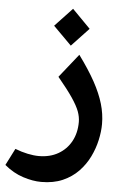

<svg xmlns="http://www.w3.org/2000/svg" viewBox="-145 -706 660 995"><g transform="rotate(5 185.0 -209.0)"><path d="M107.3 245.3Q64 245.3 12.7 228.8Q-38.7 212.3 -84.7 173.7L-40.3 86.3Q-7 99.3 25.2 106Q57.3 112.7 83.3 112.7Q141.3 112.7 184.3 88Q227.3 63.3 251.2 19.7Q275 -24 275 -81Q275 -107.3 264.7 -135.5Q254.3 -163.7 227.2 -204Q200 -244.3 149.3 -305.3L247.3 -428.3Q300.3 -356 332.7 -297Q365 -238 380.3 -185.7Q395.7 -133.3 395.7 -81Q395.7 -41.7 385.8 3Q376 47.7 355 90.7Q334 133.7 300.2 168.7Q266.3 203.7 218.7 224.5Q171 245.3 107.3 245.3ZM199 -471.7 104 -567 194.3 -663 288.7 -567Z"/></g></svg>

Font: Lexend Medium
Style: Regular
Weight: 500
Designer: Bonnie Shaver-Troup, Thomas Jockin
Foundry: Lexend
Version: Version 1.005